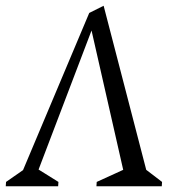

<svg xmlns="http://www.w3.org/2000/svg" viewBox="-36 -647 609 667"><path d="M-16 0 -15 -15 44 -56 274 -602 324 -627 472 -57 527 -15 526 0H299L300 -15L392 -57L282 -541L98 -58L167 -15L166 0Z"/></svg>

Font: Ancizar Serif Light
Style: Italic
Weight: 300
Italic angle: -4°
Designer: Cesar Puertas, Viviana Monsalve, Julian Moncada, Julian Prieto, Jose Castro, Felipe Aragon, Mariel Hernandez, Sara Alarc
Version: Version 8.100